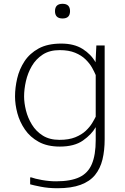

<svg xmlns="http://www.w3.org/2000/svg" viewBox="-20 -766 654 1004"><path d="M280.3 218.3Q232.9 218.3 193.4 210.4Q153.8 202.6 137.7 197.8V161.6H143.6Q161.6 168.5 199.2 175.3Q236.8 182.1 273.4 182.1Q350.1 182.1 395.3 160.6Q440.4 139.2 460.4 91.6Q480.5 43.9 480.5 -33.7Q480.5 -50.8 480.5 -67.6Q480.5 -84.5 480.5 -101.1Q459 -63 413.8 -31.2Q368.7 0.5 293 0.5Q227.5 0.5 182.6 -24.2Q137.7 -48.8 110.4 -88.6Q83 -128.4 70.8 -174.1Q58.6 -219.7 58.6 -261.7Q58.6 -307.1 69.8 -355.7Q81.1 -404.3 108.2 -445.6Q135.3 -486.8 182.1 -512.5Q229 -538.1 300.3 -538.1Q367.7 -538.1 412.1 -510Q456.5 -481.9 479.5 -440.4L483.9 -528.3H527.3V-38.1Q527.3 20.5 515.9 67.9Q504.4 115.2 477.1 148.9Q449.7 182.6 401.6 200.4Q353.5 218.3 280.3 218.3ZM291 -34.7Q340.3 -34.7 373.8 -48.3Q407.2 -62 428.5 -82Q449.7 -102.1 461.9 -122.3Q474.1 -142.6 480.5 -155.8V-373.5Q473.6 -390.1 461.2 -412.4Q448.7 -434.6 427.2 -455.6Q405.8 -476.6 372.8 -490.2Q339.8 -503.9 292 -503.9Q239.3 -503.9 203.6 -480.7Q168 -457.5 146.5 -420.7Q125 -383.8 115.5 -341.6Q106 -299.3 106 -261.7Q106 -228 115.7 -188.7Q125.5 -149.4 147 -114.3Q168.5 -79.1 203.9 -56.9Q239.3 -34.7 291 -34.7ZM307.1 -669.4Q287.1 -669.4 277.3 -679.2Q267.6 -689 267.6 -707.5Q267.6 -726.6 277.3 -736.3Q287.1 -746.1 307.1 -746.1Q327.1 -746.1 336.7 -736.3Q346.2 -726.6 346.2 -707.5Q346.2 -689 336.7 -679.2Q327.1 -669.4 307.1 -669.4Z"/></svg>

Font: Comme Thin
Style: Regular
Weight: 250
Version: Version 1.000;gftools[0.9.27]